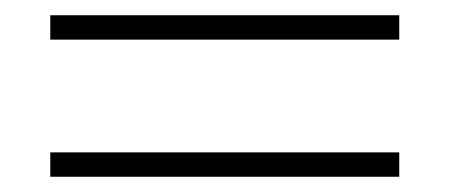

<svg xmlns="http://www.w3.org/2000/svg" viewBox="-20 -356 590 252"><path d="M46 -304V-336H504V-304ZM46 -124V-156H504V-124Z"/></svg>

Font: EauTestText Light
Style: Regular
Weight: 300
Designer: Christian Thalmann (Catharsis Fonts)
Version: Version 0.001;PS 000.001;hotconv 1.0.88;makeotf.lib2.5.64775